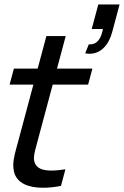

<svg xmlns="http://www.w3.org/2000/svg" viewBox="-20 -856 571 884"><path d="M432.6 -835.5 402.3 -722.5H453.8C446.9 -684.2 431 -651.8 393.9 -651.8C392.3 -651.8 390.6 -651.9 388.9 -652L372.3 -610.5C379.2 -609.1 386 -608.5 392.5 -608.5C441.7 -608.5 479.7 -645.7 496.3 -707.5L530.6 -835.5ZM282.6 -690H193.6L153.4 -540H43.9L24.2 -466.5H133.7L63.4 -204C51.9 -161.4 41.1 -127.4 41.1 -95.1C41.1 -85 42.2 -75 44.6 -65C57.5 -12 111.3 8.5 178.4 8.5C204.4 8.5 232.3 5.4 260.7 0L281.2 -76.5C257.2 -72.9 235.5 -70.7 216.7 -70.7C174.9 -70.7 147 -81.4 138.4 -111C136.9 -116.1 136.2 -121.7 136.2 -127.6C136.2 -147.9 144.2 -173.6 153.4 -208L222.7 -466.5H385.7L405.4 -540H242.4Z"/></svg>

Font: Manrope
Style: MediumItalic
Weight: 500
Italic angle: -15°
Designer: Mikhail Sharanda
Foundry: Mikhail Sharanda
Version: Version 4.502;hotconv 1.0.109;makeotfexe 2.5.65596